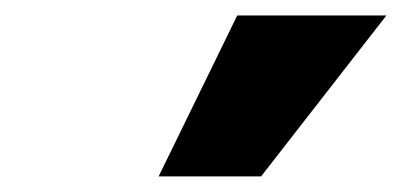

<svg xmlns="http://www.w3.org/2000/svg" viewBox="-20 -785 540 247"><path d="M184.1 -558.1 285.2 -765.1H477.1L315.9 -558.1Z"/></svg>

Font: Mulish ExtraBlack
Style: Regular
Weight: 1000
Designer: Vernon Adams
Foundry: Vernon Adams
Version: Version 3.603; ttfautohint (v1.8.3)